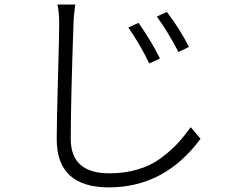

<svg xmlns="http://www.w3.org/2000/svg" viewBox="-20 -769 1017 841"><path d="M586.9 -668.9Q647.5 -581.1 680.7 -512.7L633.8 -491.2Q592.8 -576.2 542 -648.4ZM228.5 -159.2Q228.5 -239.3 233.9 -425.8Q239.3 -612.3 239.3 -662.1Q239.3 -716.8 231.4 -749H309.6Q302.7 -700.2 301.8 -662.1Q290 -325.2 290 -160.2Q290 -9.8 459 -9.8Q525.4 -9.8 582 -26.4Q638.7 -43 681.6 -74.2Q724.6 -105.5 754.9 -137.7Q785.2 -169.9 815.4 -211.9L858.4 -161.1Q701.2 51.8 457 51.8Q228.5 51.8 228.5 -159.2ZM667 -696.3 710.9 -716.8Q767.6 -642.6 807.6 -563.5L761.7 -541Q715.8 -629.9 667 -696.3Z"/></svg>

Font: Min Sans Light
Style: Regular
Weight: 300
Designer: Jinseong-Kim, NotoSansCJK, Nunito
Foundry: Jinseong-Kim
Version: Version 1.400;Glyphs 3.1.2 (3151)